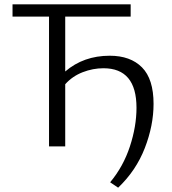

<svg xmlns="http://www.w3.org/2000/svg" viewBox="-20 -678 798 889"><path d="M612 -179Q612 -362 459 -362Q410 -362 362.5 -343.5Q315 -325 282 -288V0H207V-601H38V-658H585V-601H282V-347Q367 -420 488 -420Q584 -420 637.5 -366Q691 -312 691 -197Q691 -97 650.5 7.5Q610 112 527 191L490 166Q551 93 581.5 0Q612 -93 612 -179Z"/></svg>

Font: LXGW Bright GB
Style: Regular
Weight: 400
Designer: Christian Thalmann (Catharsis Fonts)
Foundry: LXGW / Christian Thalmann (Catharsis Fonts) / Fontworks Inc.
Version: Version 5.510